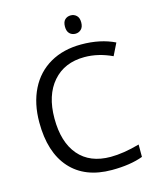

<svg xmlns="http://www.w3.org/2000/svg" viewBox="-131 -990 894 1090"><g transform="rotate(-15 315.5 -444.5)"><path d="M403.8 -649.9Q286.1 -649.9 218 -571.5Q149.9 -493.2 149.9 -356.9Q149.9 -216.8 215.6 -140.4Q281.2 -64 402.8 -64Q477.5 -64 573.2 -90.8V-18.1Q499 9.8 390.1 9.8Q232.4 9.8 146.7 -85.9Q61 -181.6 61 -357.9Q61 -468.3 102.3 -551.3Q143.6 -634.3 221.4 -679.2Q299.3 -724.1 404.8 -724.1Q517.1 -724.1 601.1 -683.1L565.9 -611.8Q484.9 -649.9 403.8 -649.9ZM342.3 -845.2Q342.3 -873 356 -886Q369.6 -898.9 390.1 -898.9Q409.7 -898.9 423.8 -885.7Q438 -872.6 438 -845.2Q438 -817.9 423.8 -804.4Q409.7 -791 390.1 -791Q369.6 -791 356 -804.4Q342.3 -817.9 342.3 -845.2Z"/></g></svg>

Font: Open Sans ACDW
Style: acdw
Weight: 400
Foundry: Ascender Corporation
Version: Version 1.10